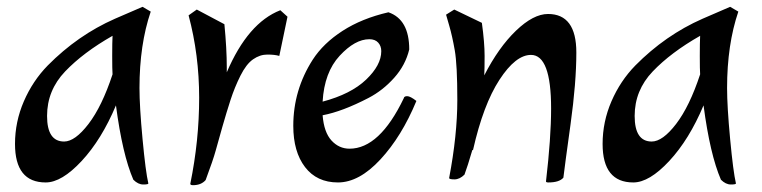

<svg xmlns="http://www.w3.org/2000/svg" viewBox="-20 -513 2233 563"><path d="M317 -458 398 -493 422 -479Q389 -382 389 -255Q389 -201 398 -105Q407 -9 415 25Q415 28 400 28Q385 28 371 14Q339 -60 320 -204Q278 -104 219.5 -41Q161 22 114 22Q24 22 24 -91Q24 -156 50 -216Q76 -276 120 -321Q208 -410 317 -458ZM168 -98Q200 -98 239.5 -149.5Q279 -201 310 -295Q309 -309 309 -349Q309 -389 310 -408Q224 -359 171 -303.5Q118 -248 118 -173Q118 -98 168 -98Z M823 -464 799 -349Q786 -353 764 -353Q742 -353 722 -339Q702 -325 685 -291Q668 -257 656 -220Q644 -183 632 -141Q620 -99 612.5 -71.5Q605 -44 583 15Q570 30 546 30Q538 30 538 26Q564 -101 564 -226.5Q564 -352 533 -468L557 -485L638 -442Q645 -370 645 -315V-301Q707 -446 802 -483Z M1180 -368Q1169 -322 1136 -285Q1103 -248 1061 -226Q984 -186 926 -175Q930 -125 952 -101Q974 -77 1005 -77Q1093 -77 1164 -225Q1165 -231 1174 -231Q1183 -231 1201 -217Q1158 -113 1095.5 -45.5Q1033 22 971 22Q909 22 874.5 -23Q840 -68 840 -144Q840 -249 897 -338Q928 -386 984.5 -422.5Q1041 -459 1119 -477Q1180 -456 1180 -368ZM1063 -398Q1021 -398 976 -349.5Q931 -301 926 -215Q1009 -237 1053.5 -279.5Q1098 -322 1098 -363Q1098 -378 1089 -388Q1080 -398 1063 -398Z M1297 9Q1321 -117 1321 -220Q1321 -323 1313.5 -365.5Q1306 -408 1297.5 -437Q1289 -466 1288 -470L1312 -485L1393 -446Q1401 -388 1401 -349Q1401 -310 1400 -292Q1442 -374 1493 -423Q1544 -472 1587 -472Q1670 -472 1670 -359Q1670 -271 1653 -148.5Q1636 -26 1632 8Q1620 22 1588 22Q1581 22 1581 19Q1596 -109 1596 -195Q1596 -352 1537 -352Q1492 -352 1444.5 -279Q1397 -206 1367 -73H1365Q1351 -25 1342 -1Q1328 13 1312.5 13Q1297 13 1297 9Z M2040 -458 2121 -493 2145 -479Q2112 -382 2112 -255Q2112 -201 2121 -105Q2130 -9 2138 25Q2138 28 2123 28Q2108 28 2094 14Q2062 -60 2043 -204Q2001 -104 1942.5 -41Q1884 22 1837 22Q1747 22 1747 -91Q1747 -156 1773 -216Q1799 -276 1843 -321Q1931 -410 2040 -458ZM1891 -98Q1923 -98 1962.5 -149.5Q2002 -201 2033 -295Q2032 -309 2032 -349Q2032 -389 2033 -408Q1947 -359 1894 -303.5Q1841 -248 1841 -173Q1841 -98 1891 -98Z"/></svg>

Font: Julee
Style: Regular
Weight: 400
Version: Version 1.001